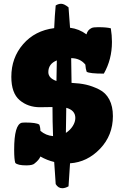

<svg xmlns="http://www.w3.org/2000/svg" viewBox="-20 -865 660 1017"><path d="M40 -458Q40 -559 102.5 -631Q165 -703 267 -716Q270 -785 275 -836Q289 -845 304 -845Q320 -845 343 -826L351 -718Q399 -712 438 -683Q444 -707 466 -717Q475 -721 500 -721Q545 -721 567 -715Q573 -678 573 -643Q573 -550 530 -475Q453 -475 439 -485Q434 -498 432 -523Q404 -557 357 -557Q359 -467 359 -426Q403 -424 436 -416.5Q469 -409 504.5 -391.5Q540 -374 559 -338Q578 -302 578 -250Q578 -148 510 -77Q442 -6 351 0Q349 40 343 122Q325 132 310 132Q288 132 275 110Q274 89 271 50Q268 11 267 -7Q229 -16 194 -36Q187 -18 163 1Q153 11 119 11Q74 11 61 -2Q55 -20 55 -72Q55 -206 96 -215Q98 -215 103 -215.5Q108 -216 114 -216Q172 -216 188 -205Q194 -190 194 -172Q223 -147 261 -144Q258 -220 258 -298Q245 -298 221 -297.5Q197 -297 192 -297Q128 -297 84 -334.5Q40 -372 40 -458ZM236 -483Q236 -451 279 -436Q279 -469 281 -545Q236 -527 236 -483ZM329 -161Q352 -176 365.5 -197.5Q379 -219 379 -240Q379 -281 331 -294Q331 -251 329 -161Z"/></svg>

Font: Gorditas
Style: Bold
Weight: 700
Designer: Gustavo Dipre (gbrenda1987@gmail.com)
Foundry: Gustavo Dipre (gbrenda1987@gmail.com)
Version: Version 001.001